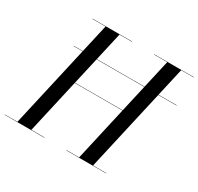

<svg xmlns="http://www.w3.org/2000/svg" viewBox="-198 -941 1170 1132"><g transform="rotate(30 387.5 -375.0)"><path d="M110 -556H810V-554H110ZM-40 -2H45.5L214.5 -748H125V-750H395V-748H309.5L224 -371H549L634.5 -748H545V-750H815V-748H729.5L560.5 -2H650V0H380V-2H465.5L548.5 -369H223.5L140.5 -2H230V0H-40Z"/></g></svg>

Font: Bodoni* 96pt
Style: Italic
Weight: 400
Italic angle: -13°
Version: Version 2.3